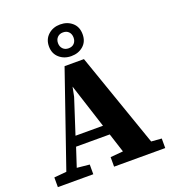

<svg xmlns="http://www.w3.org/2000/svg" viewBox="-158 -1018 1017 1136"><g transform="rotate(-20 350.0 -450.0)"><path d="M10 0V-61L88 -68L292 -659H414L621 -65L686 -60V0H364V-60L444 -67L405 -188H193L154 -69L233 -61V0ZM283 -469 212 -250H385L295 -529ZM351 -750Q374 -750 387 -764Q400 -778 400 -800Q400 -822 387 -836Q374 -850 351 -850Q329 -850 315.5 -836Q302 -822 302 -800Q302 -778 315.5 -764Q329 -750 351 -750ZM351 -701Q306 -701 275.5 -728Q245 -755 245 -800Q245 -845 275.5 -872.5Q306 -900 351 -900Q396 -900 426.5 -873.5Q457 -847 457 -800Q457 -754 426.5 -727.5Q396 -701 351 -701Z"/></g></svg>

Font: Source Serif 4 SmText
Style: Bold
Weight: 700
Designer: Frank Grießhammer
Foundry: Adobe
Version: Version 4.005;hotconv 1.1.0;makeotfexe 2.6.0